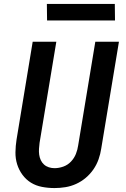

<svg xmlns="http://www.w3.org/2000/svg" viewBox="-20 -947 640 975"><path d="M257 8Q224 8 193 2Q162 -4 137 -19.5Q112 -35 94 -59.5Q76 -84 67 -113Q58 -142 58.5 -174Q59 -206 64 -238L146 -735H266L181 -222Q179 -207 178 -191.5Q177 -176 179 -161.5Q181 -147 187 -134Q193 -121 203.5 -111.5Q214 -102 228 -97.5Q242 -93 257 -93Q279 -93 301.5 -101Q324 -109 340.5 -126.5Q357 -144 365.5 -165.5Q374 -187 377 -209L464 -735H584L494 -192Q490 -165 480.5 -138Q471 -111 454.5 -87Q438 -63 415.5 -44Q393 -25 366.5 -13Q340 -1 312 3.5Q284 8 257 8ZM564 -843H219L218 -927H563Z"/></svg>

Font: Iosevka Extended
Style: Bold Italic
Weight: 700
Width: 7
Italic angle: -9°
Monospace: yes
Designer: Belleve Invis
Foundry: Belleve Invis
Version: Version 32.5.0; ttfautohint (v1.8.4)